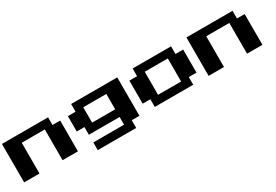

<svg xmlns="http://www.w3.org/2000/svg" viewBox="53 -1727 3894 2704"><g transform="rotate(-30 2000.0 -375.0)"><path d="M0 -437.5V-750H375H750V-687.5V-625H812.5H875V-375V-125H750H625V-375V-625H437.5H250V-375V-125H125H0Z M1125 -687.5V-750H1500H1875V-437.5V-125H1812.5H1750V-62.5V0H1437.5H1125V-62.5V-125H1375H1625V-187.5V-250H1375H1125V-312.5V-375H1062.5H1000V-500V-625H1062.5H1125ZM1625 -500V-625H1437.5H1250V-500V-375H1437.5H1625Z M2125 -687.5V-750H2437.5H2750V-687.5V-625H2812.5H2875V-437.5V-250H2812.5H2750V-187.5V-125H2437.5H2125V-187.5V-250H2062.5H2000V-437.5V-625H2062.5H2125ZM2625 -437.5V-625H2437.5H2250V-437.5V-250H2437.5H2625Z M3000 -437.5V-750H3375H3750V-687.5V-625H3812.5H3875V-375V-125H3750H3625V-375V-625H3437.5H3250V-375V-125H3125H3000Z"/></g></svg>

Font: Press Start 2P
Style: Regular
Weight: 500
Monospace: yes
Version: Version 2.14